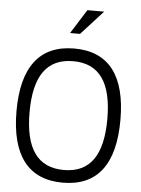

<svg xmlns="http://www.w3.org/2000/svg" viewBox="-59 -926 719 981"><g transform="rotate(5 300.0 -435.5)"><path d="M300 9C122 9 33 -109 33 -336C33 -561 122 -679 300 -679C478 -679 566 -561 566 -336C566 -109 478 9 300 9ZM100 -335C100 -150 164 -56 300 -56C435 -56 499 -150 499 -335C499 -520 435 -614 300 -614C164 -614 100 -520 100 -335ZM271 -756H322L435 -880H349Z"/></g></svg>

Font: LT Wave Mono Light
Style: Regular
Weight: 300
Designer: Daniel Lyons
Version: Version 2.5 (Glyphs App)